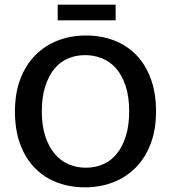

<svg xmlns="http://www.w3.org/2000/svg" viewBox="-20 -792 732 822"><path d="M348 -640Q413 -640 468 -619Q523 -598 563 -557Q603 -516 625.5 -455Q648 -394 648 -315Q648 -237 625 -176.5Q602 -116 561 -74.5Q520 -33 464.5 -11.5Q409 10 344 10Q279 10 224 -11Q169 -32 129 -73Q89 -114 66.5 -174.5Q44 -235 44 -315Q44 -393 67 -453.5Q90 -514 131 -555.5Q172 -597 227.5 -618.5Q283 -640 348 -640ZM159 -315Q159 -254 174 -208.5Q189 -163 214.5 -133Q240 -103 274.5 -88.5Q309 -74 348 -74Q387 -74 421 -88.5Q455 -103 479.5 -133Q504 -163 518.5 -208.5Q533 -254 533 -315Q533 -378 518 -423.5Q503 -469 477.5 -498.5Q452 -528 417.5 -542Q383 -556 344 -556Q305 -556 271 -541.5Q237 -527 212.5 -497Q188 -467 173.5 -421.5Q159 -376 159 -315ZM475 -772V-705H227V-772Z"/></svg>

Font: Mukta Malar Medium
Style: Regular
Weight: 500
Designer: Aadarsh Rajan, Girish Dalvi, Yashodeep Gholap
Foundry: Ek Type
Version: Version 2.538;PS 1.000;hotconv 16.6.51;makeotf.lib2.5.65220;